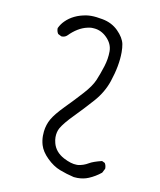

<svg xmlns="http://www.w3.org/2000/svg" viewBox="-77 -748 654 787"><g transform="rotate(10 250.0 -354.0)"><path d="M232.4 -635.7Q243.2 -638.2 249.8 -638.2Q256.3 -638.2 259.3 -637.7Q289.6 -635.7 313.5 -611.8Q338.4 -586.9 338.4 -555.7Q338.4 -524.4 328.1 -491.9Q317.9 -459.5 306.2 -431.6Q294.4 -403.8 263.2 -369.6Q233.4 -336.4 196.3 -298.8Q161.1 -262.7 147.5 -239Q133.8 -215.3 130.4 -186Q129.4 -176.8 129.4 -168Q129.4 -148.4 134.8 -129.9Q142.6 -103.5 168.5 -78.1Q194.8 -52.2 223.1 -41.3Q251.5 -30.3 283.2 -22.9Q291.5 -22 298.8 -22Q323.7 -22 344.7 -30.8Q371.6 -42 395 -61L403.8 -78.1Q404.3 -79.1 404.3 -80.6Q404.3 -92.8 398.4 -102.1L386.2 -107.9Q350.6 -99.1 335 -89.8Q314 -77.1 291 -74.7Q288.1 -74.7 285.6 -74.7Q262.7 -74.7 231 -91.3Q193.8 -111.3 184.6 -147Q181.2 -160.2 181.2 -170.9Q181.2 -192.9 190.4 -209.5Q204.1 -233.4 239.7 -269.5Q275.4 -305.7 313 -348.1Q348.6 -388.7 364.7 -436.5Q387.7 -504.9 387.7 -560.5Q387.7 -579.6 384.8 -594.7Q379.4 -620.6 353 -647Q326.7 -673.3 287.1 -680.7Q259.8 -686 239.3 -686Q228.5 -686 219.7 -684.6Q166.5 -676.3 133.8 -643.6Q120.6 -630.4 112.8 -613.8Q112.3 -612.3 112.3 -611.3Q112.3 -599.1 118.7 -589.4L132.3 -582.5Q133.8 -582 134.8 -582Q147 -582 155.3 -588.9Q192.9 -627.4 232.4 -635.7Z"/></g></svg>

Font: NaikaiFont
Style: ExtraLight
Weight: 200
Version: Version 1.89